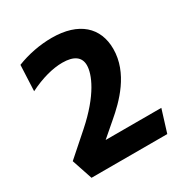

<svg xmlns="http://www.w3.org/2000/svg" viewBox="-170 -874 960 1002"><g transform="rotate(-30 310.0 -373.0)"><path d="M279 -741C443 -741 529.5 -659 529.5 -530.5C529.5 -385 418 -276 340 -210L257 -138.5H592.5L551 -4.5H94.5L53 -128.5L185 -245C326.5 -370 367.5 -472.5 367.5 -525.5C367.5 -575 331.5 -601 262.5 -601C204.5 -601 134.5 -582.5 61 -545.5L68 -700.5C133.5 -726.5 208 -741 279 -741Z"/></g></svg>

Font: Monaspace Argon ExtraBold
Style: Bold
Weight: 800
Designer: Riley Cran & the Lettermatic Team
Foundry: Lettermatic
Version: Version 1.000 (Monaspace Argon)